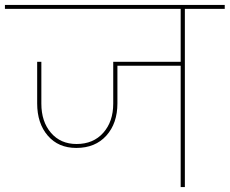

<svg xmlns="http://www.w3.org/2000/svg" viewBox="-55 -760 933 780"><path d="M-35 -724V-740H858V-724H696V0H679V-493H422V-340Q422 -259 377 -209Q332 -159 255 -159Q182 -159 139 -209Q96 -259 96 -340V-509H113V-339Q113 -266 152 -220.5Q191 -175 256 -175Q324 -175 364.5 -220.5Q405 -266 405 -339V-509H679V-724Z"/></svg>

Font: SVN-Poppins Thin
Style: Regular
Weight: 100
Designer: Ninad Kale (Devanagari), Jonny Pinhorn (Latin)
Foundry: Indian Type Foundry
Version: Version 3.002 2017